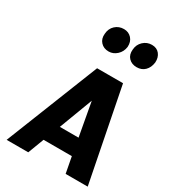

<svg xmlns="http://www.w3.org/2000/svg" viewBox="-229 -1089 1076 1205"><g transform="rotate(30 309.0 -486.0)"><path d="M16.5 0 283.5 -673H471.5L604 0H444L422 -116H217L173 0ZM265 -237.5H400.5L356.5 -480ZM293 -800Q256.5 -800 234.8 -823.8Q213 -847.5 217 -884.5Q219.5 -923 245.2 -946.8Q271 -970.5 307.5 -970.5Q341.5 -970.5 363.2 -946.8Q385 -923 382.5 -884.5Q377.5 -847.5 351.5 -823.8Q325.5 -800 293 -800ZM494.5 -802.5Q458.5 -802.5 436.5 -825.2Q414.5 -848 418.5 -886.5Q421 -923.5 447 -948Q473 -972.5 509 -972.5Q545 -972.5 564.5 -948Q584 -923.5 581.5 -886.5Q576.5 -848 553.5 -825.2Q530.5 -802.5 494.5 -802.5Z"/></g></svg>

Font: Karla ExtraBold
Style: Italic
Weight: 800
Italic angle: -8°
Designer: Jonathan Pinhorn
Version: Version 2.004;gftools[0.9.33]